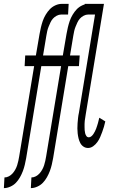

<svg xmlns="http://www.w3.org/2000/svg" viewBox="-72 -755 592 990"><path d="M-52 215 -49 160Q-37 160 -26 154Q-15 148 -7 139Q1 130 7 119Q13 108 16.5 97Q20 86 22.5 74.5Q25 63 27 51L104 -414H55L58 -469H113L132 -580Q135 -597 139 -614Q143 -631 148.5 -647Q154 -663 163.5 -679Q173 -695 185 -707.5Q197 -720 213.5 -727.5Q230 -735 246 -735H282L279 -680H243Q232 -680 220.5 -674Q209 -668 201 -659Q193 -650 188 -639Q183 -628 178.5 -617Q174 -606 171.5 -594.5Q169 -583 167 -571L150 -469H236L232 -414H141L63 60Q60 77 56 94Q52 111 46 127Q40 143 31 159Q22 175 10 187.5Q-2 200 -19 207.5Q-36 215 -52 215ZM87 215 90 160Q102 160 113 154Q124 148 132 139Q140 130 146 119Q152 108 155.5 97Q159 86 161.5 74.5Q164 63 166 51L243 -414H194L197 -469H252L271 -580Q274 -597 278 -614Q282 -631 287.5 -647Q293 -663 302.5 -679Q312 -695 324 -707.5Q336 -720 352.5 -727.5Q369 -735 385 -735H421L418 -680H382Q371 -680 359.5 -674Q348 -668 340 -659Q332 -650 327 -639Q322 -628 317.5 -617Q313 -606 310.5 -594.5Q308 -583 306 -571L289 -469H339L335 -414H280L202 60Q199 77 195 94Q191 111 185 127Q179 143 170 159Q161 175 149 187.5Q137 200 120 207.5Q103 215 87 215ZM382 8Q369 8 358.5 1Q348 -6 342 -17.5Q336 -29 333 -41.5Q330 -54 328.5 -67Q327 -80 327 -93Q327 -106 328 -119.5Q329 -133 330.5 -147Q332 -161 335 -174L418 -680H361L365 -735H464L370 -165Q369 -157 367.5 -148.5Q366 -140 365 -132Q364 -124 364 -116Q364 -108 364 -100Q364 -92 364.5 -84Q365 -76 367 -68Q369 -60 373.5 -53.5Q378 -47 386 -47Q393 -47 399.5 -52.5Q406 -58 410 -64.5Q414 -71 417.5 -77.5Q421 -84 423.5 -91Q426 -98 428.5 -105.5Q431 -113 433 -120Q435 -127 436.5 -134Q438 -141 440 -148L471 -129Q468 -115 464 -101.5Q460 -88 455 -74.5Q450 -61 444.5 -48Q439 -35 430 -22.5Q421 -10 408.5 -1Q396 8 382 8Z"/></svg>

Font: Iosevka Curly Light
Style: Italic
Weight: 300
Italic angle: -9°
Monospace: yes
Designer: Belleve Invis
Foundry: Belleve Invis
Version: Version 22.1.2; ttfautohint (v1.8.4)